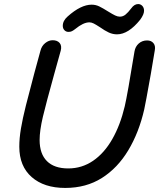

<svg xmlns="http://www.w3.org/2000/svg" viewBox="-20 -915 783 945"><path d="M75 -193Q75 -97 136 -43.5Q197 10 301 10Q404 10 481.5 -39Q559 -88 611.5 -175.5Q664 -263 690 -377Q696 -403 722 -549Q724 -563 742 -668Q746 -690 735 -703Q724 -716 704 -716Q680 -716 663 -701Q646 -686 642 -662Q607 -447 594 -392Q572 -299 532.5 -230Q493 -161 438 -123.5Q383 -86 316 -86Q247 -86 211 -122Q175 -158 175 -226Q175 -272 191 -340Q207 -407 247 -551L279 -666Q285 -690 273.5 -703.5Q262 -717 239 -717Q220 -717 202.5 -703Q185 -689 179 -665L149 -555Q124 -462 107.5 -396Q91 -330 83 -282Q75 -234 75 -193ZM556 -746Q612 -746 670 -818Q689 -844 689 -862Q689 -877 680.5 -886Q672 -895 660 -895Q641 -895 626 -874Q610 -853 597.5 -843Q585 -833 570 -833Q559 -833 546.5 -839Q534 -845 513 -858Q486 -875 468.5 -883.5Q451 -892 431 -892Q378 -892 313 -834Q289 -813 289 -788Q289 -775 297 -766.5Q305 -758 317 -758Q327 -758 334 -761.5Q341 -765 350 -772Q390 -805 420 -805Q430 -805 441 -799.5Q452 -794 472 -781Q496 -764 515.5 -755Q535 -746 556 -746Z"/></svg>

Font: Balsamiq Sans
Style: Italic
Weight: 400
Italic angle: -12°
Designer: Michael Angeles
Foundry: Balsamiq SRL
Version: Version 1.020; ttfautohint (v1.8.4.7-5d5b);gftools[0.9.26]